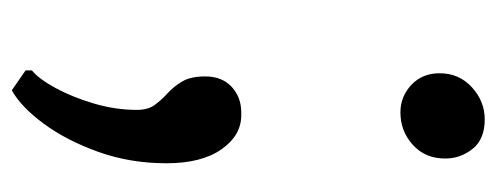

<svg xmlns="http://www.w3.org/2000/svg" viewBox="-262 -310 788 304"><g transform="rotate(90 132.0 -158.0)"><path d="M158 -398Q133 -398 114.5 -415.2Q96 -432.5 96 -460Q96 -491 118.2 -511.2Q140.5 -531.5 169 -531.5Q200.5 -531.5 215.8 -512.2Q231 -493 231 -469Q231 -437 209.2 -417.5Q187.5 -398 158 -398ZM162.5 -146Q194.5 -146 216.5 -114.5Q238.5 -83 238.5 -27.5Q238.5 30 220.5 80.2Q202.5 130.5 176 166.5Q149.5 202.5 123.5 217H122.5L91.5 195.5V185.5Q105 174.5 119.5 147.8Q134 121 144 87Q154 53 154 19.5Q154 1.5 146 -9.2Q138 -20 127.5 -29.5Q117 -39 109 -52.5Q101 -66 101 -89Q101 -115.5 117.5 -130.8Q134 -146 158 -146Z"/></g></svg>

Font: Merriweather Text
Style: Regular
Weight: 400
Designer: Eben Sorkin
Foundry: Eben Sorkin
Version: Version 2.100; ttfautohint (v1.7.19-72a1) -l 8 -r 50 -G 200 